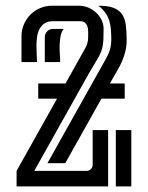

<svg xmlns="http://www.w3.org/2000/svg" viewBox="-20 -664 527 684"><path d="M349.1 -561Q349.1 -539.1 348.4 -524.4Q347.7 -509.8 345.5 -498.8Q343.3 -487.8 339.6 -478.5Q335.9 -469.2 329.8 -458.5Q323.7 -447.8 314.9 -433.3Q306.2 -418.9 293.9 -397.5L102.1 -55.2H288.1Q296.9 -55.2 303.5 -61.5Q310.1 -67.9 310.1 -76.7V-200.7H365.2V0H39.1V-55.2L183.1 -312.5H116.2V-366.7H213.4L284.2 -493.2Q293.9 -510.3 293.9 -530.3Q293.9 -538.6 294.2 -548.8Q294.4 -559.1 292 -567.9Q289.6 -576.7 283.4 -582.5Q277.3 -588.4 265.1 -588.4H169.4Q150.4 -588.4 138.9 -580.8Q127.4 -573.2 120.8 -560.8Q114.3 -548.3 112.1 -532.7Q109.9 -517.1 109.9 -501Q109.9 -484.9 110.8 -469.5Q111.8 -454.1 111.8 -442.9H56.6V-535.2Q56.6 -557.6 65.2 -577.4Q73.7 -597.2 88.4 -611.8Q103 -626.5 122.8 -635Q142.6 -643.6 165 -643.6H262.2Q278.8 -643.6 294.4 -637Q310.1 -630.4 322.3 -619.1Q334.5 -607.9 341.8 -592.8Q349.1 -577.6 349.1 -561ZM431.2 -523.4Q431.2 -500.5 426.8 -481.9Q422.4 -463.4 415 -446.3Q407.7 -429.2 397.7 -412.4Q387.7 -395.5 376.5 -375.5L371.6 -366.7H424.3V-312.5H341.3L212.4 -82.5H148.9L360.4 -460Q376.5 -489.3 376.5 -521.5Q376.5 -540.5 375.2 -557.4Q374 -574.2 369.6 -589.1Q365.2 -604 356 -617.4Q346.7 -630.9 330.6 -643.6Q364.3 -643.6 384 -636.2Q403.8 -628.9 414.3 -614Q424.8 -599.1 428 -576.4Q431.2 -553.7 431.2 -523.4ZM392.6 0V-200.7H447.8V0ZM139.6 -531.7Q139.6 -543.5 147.9 -552.2Q156.2 -561 168.5 -561H206.5Q198.2 -549.3 195.6 -534.2Q192.9 -519 192.4 -502.9Q191.9 -486.8 193.1 -471.2Q194.3 -455.6 194.3 -442.9H139.6Z"/></svg>

Font: Isar CAT
Style: Regular
Weight: 400
Designer: Digitized by Peter Wiegel
Foundry: CAT-Fonts, Peter Wiegel
Version: Version 1.000; ttfautohint (v1.3)